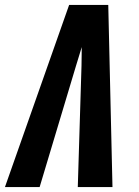

<svg xmlns="http://www.w3.org/2000/svg" viewBox="-43 -755 563 775"><path d="M-23 0 236 -735H394L411 0H271L286 -490Q286 -509 286.5 -527.5Q287 -546 287 -565Q281 -546 275.5 -527.5Q270 -509 264 -490L117 0Z"/></svg>

Font: Iosevka Heavy Oblique
Style: Regular
Weight: 900
Italic angle: -9°
Monospace: yes
Designer: Belleve Invis
Foundry: Belleve Invis
Version: Version 32.5.0; ttfautohint (v1.8.4)